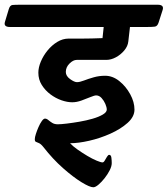

<svg xmlns="http://www.w3.org/2000/svg" viewBox="-86 -626 709 811"><path d="M-65 -534 -49 -587Q-44 -604 -33 -605Q-22 -606 0 -606H580Q608 -606 601 -584L584 -531Q579 -515 568 -513.5Q557 -512 535 -512H463L456 -451Q454 -431 439 -413Q424 -395 403.5 -384Q383 -373 363 -373Q342 -373 321.5 -373Q301 -373 280 -373Q259 -373 238 -373Q223 -373 207.5 -357.5Q192 -342 192 -322Q192 -305 210 -292Q228 -279 239 -279Q251 -279 269 -286Q287 -293 310 -299.5Q333 -306 358 -306Q390 -306 418 -283.5Q446 -261 464 -228Q482 -195 482 -163Q482 -133 453 -107Q424 -81 380.5 -61.5Q337 -42 291 -31.5Q245 -21 210 -21Q222 -8 242 6Q262 20 283 32.5Q304 45 322 52.5Q340 60 347 60Q352 60 356.5 52Q361 44 366 36Q371 28 375 28Q383 28 384.5 40Q386 52 386 63Q386 76 377.5 93Q369 110 356 126.5Q343 143 330 154Q317 165 308 165Q293 165 258 143.5Q223 122 180 84Q137 46 98 -4Q87 -18 78.5 -21.5Q70 -25 65.5 -27Q61 -29 61 -38Q61 -46 65.5 -60Q70 -74 76.5 -89Q83 -104 90.5 -114.5Q98 -125 104 -125Q111 -125 118 -119Q125 -113 134.5 -107Q144 -101 158 -101Q171 -101 196 -104Q221 -107 250 -112Q279 -117 305 -124.5Q331 -132 348 -142Q365 -152 365 -163Q365 -173 359 -187Q353 -201 343 -212Q333 -223 320 -223Q313 -223 296 -216Q279 -209 258.5 -201.5Q238 -194 219 -194Q198 -194 173.5 -202.5Q149 -211 127 -227.5Q105 -244 90.5 -267Q76 -290 76 -319Q76 -341 86.5 -366Q97 -391 115 -413Q133 -435 156 -449Q179 -463 204 -463Q226 -463 262 -463Q298 -463 347 -465L352 -512H-44Q-72 -512 -65 -534Z"/></svg>

Font: Alkatra
Style: Regular
Weight: 400
Designer: Suman Bhandary
Version: Version 1.100;gftools[0.9.22]